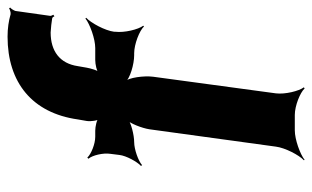

<svg xmlns="http://www.w3.org/2000/svg" viewBox="-179 -621 826 508"><g transform="rotate(-90 234.0 -367.0)"><path d="M402 -646C416 -645 428 -644 439 -642C442 -642 444 -638 445 -636L449 -639C448 -641 446 -644 446 -647L459 -739C460 -743 465 -751 468 -753L466 -756C463 -754 455 -751 450 -752C433 -757 413 -760 391 -760C270 -760 189 -695 172 -574L168 -551C166 -540 169 -521 174 -515L177 -518C172 -524 153 -528 142 -528H126C107 -528 80 -539 71 -549L68 -546C77 -536 84 -507 81 -488L78 -464C76 -446 60 -417 49 -407L51 -404C62 -414 93 -425 112 -425C130 -425 164 -433 175 -443L172 -446C161 -436 149 -404 146 -385L100 -50C97 -26 78 11 64 24L65 26C80 14 119 0 143 0H184C208 0 243 14 254 26L257 24C247 11 238 -26 241 -50L285 -375C288 -399 283 -439 272 -451L270 -449C280 -436 318 -425 342 -425H347C371 -425 407 -411 418 -399L420 -401C410 -414 401 -451 404 -475V-478C407 -502 427 -539 441 -552L439 -554C424 -542 385 -528 361 -528H329C318 -528 299 -524 292 -518L295 -515C302 -521 307 -540 309 -551L313 -574C320 -622 353 -646 402 -646Z"/></g></svg>

Font: Asimov
Style: EdgeIt
Weight: 500
Designer: Google
Version: Version 2.000980: 2014